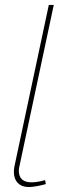

<svg xmlns="http://www.w3.org/2000/svg" viewBox="-20 -750 264 775"><path d="M96 5Q68 5 52 -11.5Q36 -28 36 -56Q36 -61 36.5 -66Q37 -71 38 -77L177 -730H197L58 -77Q57 -73 56.5 -69Q56 -65 56 -61Q56 -14 108 -14Q119 -14 134 -16.5Q149 -19 162 -23L165 -7Q152 -3 131 1Q110 5 96 5Z"/></svg>

Font: Raleway Thin
Style: Italic
Weight: 100
Italic angle: -12°
Designer: Matt McInerney, Pablo Impallari, Rodrigo Fuenzalida
Foundry: Matt McInerney, Pablo Impallari, Rodrigo Fuenzalida
Version: Version 4.026